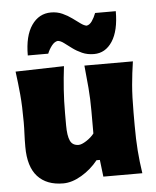

<svg xmlns="http://www.w3.org/2000/svg" viewBox="-54 -796 694 856"><g transform="rotate(-5 293.0 -368.0)"><path d="M194.5 14.5Q120.5 14.5 80.2 -29.5Q40 -73.5 40 -162.5Q40 -195.5 41.2 -220.2Q42.5 -245 42.5 -272.5Q42.5 -345 37.8 -396.5Q33 -448 26 -500.5L243 -506Q236.5 -453 233 -402Q229.5 -351 229.5 -297V-242.5Q229.5 -195.5 240 -173Q250.5 -150.5 278 -150.5Q291 -150.5 312.5 -164.2Q334 -178 347.5 -195.5V-297Q347.5 -351 343.5 -399.5Q339.5 -448 334 -500.5H551Q543 -448 538.5 -396.5Q534 -345 534 -272.5V-214.5Q534 -152 537.8 -102.2Q541.5 -52.5 549.5 0H375L366 -75.5H351Q320 -36.5 277 -11Q234 14.5 194.5 14.5ZM381.5 -548Q352 -548 328.5 -558.5Q305 -569 286.2 -583Q267.5 -597 252.5 -608.2Q237.5 -619.5 225 -620.5Q210.5 -618.5 198 -602.5Q185.5 -586.5 178 -567.5H86.5Q86.5 -655 119.2 -702.2Q152 -749.5 206 -749.5Q233.5 -749.5 256.8 -739Q280 -728.5 299 -714.5Q318 -700.5 333.2 -689.5Q348.5 -678.5 359.5 -677Q373 -679 383.8 -694.5Q394.5 -710 402 -730H494.5Q494.5 -642.5 463.5 -595.2Q432.5 -548 381.5 -548Z"/></g></svg>

Font: Commissioner Flair ExtraBold
Style: Regular
Weight: 800
Designer: Kostas Bartsokas
Foundry: Kostas Bartsokas
Version: Version 1.000; ttfautohint (v1.8.3)